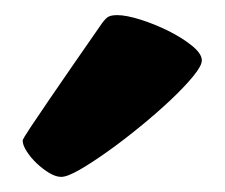

<svg xmlns="http://www.w3.org/2000/svg" viewBox="-20 -849 297 254"><path d="M61 -615Q54 -615 45.5 -620Q37 -625 29 -632.5Q21 -640 15.5 -648.5Q10 -657 10 -663Q10 -665 20 -680Q30 -695 45 -717Q60 -739 78 -765Q96 -791 112 -814Q118 -823 122 -826Q126 -829 135 -829Q147 -829 166 -823Q185 -817 203 -808Q221 -799 234 -788.5Q247 -778 247 -769Q247 -762 235.5 -748Q224 -734 206 -717Q188 -700 166 -682Q144 -664 123 -649Q102 -634 85.5 -624.5Q69 -615 61 -615Z"/></svg>

Font: Poetsen One
Style: Regular
Weight: 400
Designer: Pablo Impallari, Rodrigo Fuenzalida
Foundry: Pablo Impallari, Rodrigo Fuenzalida
Version: Version 1.001; ttfautohint (v0.93) -l 8 -r 50 -G 200 -x 14 -